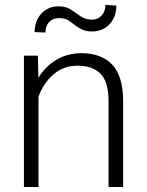

<svg xmlns="http://www.w3.org/2000/svg" viewBox="-20 -752 590 772"><path d="M447.8 -729.5Q447.8 -698.7 435.1 -675Q422.4 -651.4 400.4 -638.4Q378.4 -625.5 352.1 -625.5Q325.7 -625.5 308.3 -634Q291 -642.6 271 -658.7L262.2 -665.5Q245.1 -679.2 216.8 -679.2Q192.9 -679.2 177.7 -663.6Q162.6 -647.9 162.6 -621.1L119.1 -623Q119.1 -653.3 131.8 -677Q144.5 -700.7 166.3 -713.6Q188 -726.6 214.4 -726.6Q245.6 -726.6 265.1 -713.4L305.2 -686Q324.2 -672.9 350.1 -672.9Q373 -672.9 388.4 -689.2Q403.8 -705.6 403.8 -732.4ZM134.8 -363.3V0H76.2V-528.3H132.3L134.3 -439Q162.6 -485.4 207 -511.7Q251.5 -538.1 306.6 -538.1Q387.7 -538.1 431.2 -492.2Q474.6 -446.3 475.1 -346.7V0H416.5V-346.7Q416 -423.3 384.3 -455.6Q352.5 -487.8 292 -487.8Q234.4 -487.8 194.1 -452.1Q153.8 -416.5 134.8 -363.3Z"/></svg>

Font: Mardoto Light
Style: Regular
Weight: 400
Designer: Christian Robertson, Vahan Hovhannisyan
Foundry: Google
Version: Version 1.000